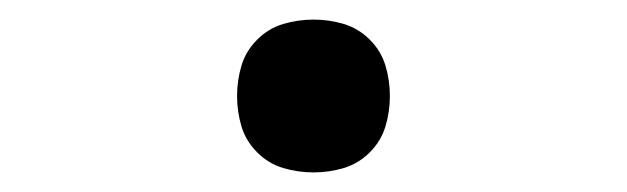

<svg xmlns="http://www.w3.org/2000/svg" viewBox="-20 -168 640 196"><path d="M300 8Q284 8 269 3.5Q254 -1 242.5 -12.5Q231 -24 226.5 -39Q222 -54 222 -70Q222 -86 226.5 -101Q231 -116 242.5 -127.5Q254 -139 269 -143.5Q284 -148 300 -148Q316 -148 331 -143.5Q346 -139 357.5 -127.5Q369 -116 373.5 -101Q378 -86 378 -70Q378 -54 373.5 -39Q369 -24 357.5 -12.5Q346 -1 331 3.5Q316 8 300 8Z"/></svg>

Font: Iosevka Fixed Extended
Style: Regular
Weight: 400
Width: 7
Monospace: yes
Designer: Belleve Invis
Foundry: Belleve Invis
Version: Version 24.1.1; ttfautohint (v1.8.4)